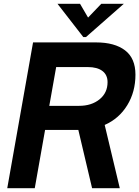

<svg xmlns="http://www.w3.org/2000/svg" viewBox="-20 -985 729 1005"><path d="M528 -331 607 0H462L390 -305H216L162 0H18L153 -763H483Q580 -763 634.5 -721.5Q689 -680 689 -594Q689 -504 646 -434Q603 -364 528 -331ZM394 -431Q459 -431 501 -465Q543 -499 543 -555Q543 -593 516 -613.5Q489 -634 439 -634H274L238 -431ZM430 -791H416L281 -965H399L441 -893L510 -965H628Z"/></svg>

Font: Open Sauce One
Style: Bold Italic
Weight: 700
Italic angle: -10°
Designer: Alfredo Marco Pradil
Foundry: Creative Sauce Fz LLC
Version: Version 1.477